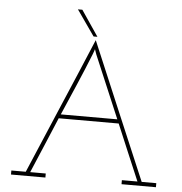

<svg xmlns="http://www.w3.org/2000/svg" viewBox="-59 -939 941 995"><g transform="rotate(5 412.0 -441.5)"><path d="M214 0V-21H133Q164 -95 194.5 -166Q225 -237 256 -312H568Q599 -239 629.5 -166Q660 -93 691 -21H610V0H789V-21H713Q638 -199 562.5 -376Q487 -553 412 -732Q337 -553 261 -376Q185 -199 110 -21H35V0ZM403 -659Q406 -668 408.5 -674Q411 -680 412 -685L421 -659L559 -333H265Q300 -414 335 -495Q370 -576 403 -659ZM419 -750Q396 -783 374 -816.5Q352 -850 329 -883H306Q330 -850 352.5 -816.5Q375 -783 399 -750Z"/></g></svg>

Font: Josefin Slab ExtraLight
Style: Regular
Weight: 250
Designer: Santiago Orozco
Foundry: Typemade
Version: Version 2.000